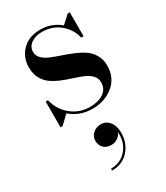

<svg xmlns="http://www.w3.org/2000/svg" viewBox="-197 -555 841 970"><g transform="rotate(-30 223.0 -70.0)"><path d="M57 10H45V-140.5H58.5Q72 -80.5 118.8 -42.5Q165.5 -4.5 226.5 -4.5Q274 -4.5 305.2 -25Q336.5 -45.5 336.5 -84.5Q336.5 -108 321 -125Q305.5 -142 281 -152.5Q256.5 -163 226.8 -172.2Q197 -181.5 167.2 -193.5Q137.5 -205.5 113 -221.8Q88.5 -238 73 -266.2Q57.5 -294.5 57.5 -332Q57.5 -389 96.2 -429Q135 -469 203 -469Q267.5 -469 317.5 -427.5L364 -470H376V-330H362Q352 -380 309 -417.2Q266 -454.5 204 -454.5Q165.5 -454.5 140.2 -436.5Q115 -418.5 115 -388.5Q115 -367 131 -350.8Q147 -334.5 172.8 -323.8Q198.5 -313 229.2 -302.8Q260 -292.5 291 -279.8Q322 -267 347.8 -250.2Q373.5 -233.5 389.5 -206Q405.5 -178.5 405.5 -142.5Q405.5 -72.5 355.5 -31.2Q305.5 10 233 10Q159 10 106 -36.5ZM163 157Q163 132.5 182.2 115.2Q201.5 98 229 98Q258 98 277.5 122Q297 146 297 187Q297 246 260 287.8Q223 329.5 161.5 329.5V318.5Q218.5 318.5 253.8 277Q289 235.5 283.5 175.5Q278.5 192 261.8 204Q245 216 224.5 216Q195.5 216 179.2 199.2Q163 182.5 163 157Z"/></g></svg>

Font: Bodoni* 16pt Medium
Style: Regular
Weight: 500
Version: Version 2.3